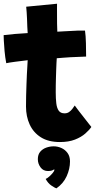

<svg xmlns="http://www.w3.org/2000/svg" viewBox="-24 -737 526 1030"><path d="M278.5 273.5Q271.5 271.5 252.8 259.2Q234 247 221 223Q229.5 219.5 240.2 210Q251 200.5 259.2 190.5Q267.5 180.5 267.5 174.5Q267.5 172 267 171Q262 175 254.2 177.8Q246.5 180.5 233 180.5Q208 180.5 193.5 160.8Q179 141 179 117Q179 92 191.8 77Q204.5 62 224 55Q243.5 48 264 48Q285.5 48 305.5 57Q325.5 66 338.5 84Q351.5 102 351.5 129Q351.5 169 333.5 208.5Q315.5 248 278.5 273.5ZM466 -56Q455.5 -40 433.8 -20.8Q412 -1.5 378.2 11.8Q344.5 25 297.5 25Q235.5 25 195.2 -0.5Q155 -26 135.2 -69.2Q115.5 -112.5 115.5 -165Q115.5 -193.5 116.2 -223.8Q117 -254 118 -283Q119 -312 120.2 -337.8Q121.5 -363.5 122.8 -383Q124 -402.5 124.5 -414Q89 -410 56 -405.5Q23 -401 9.5 -398Q3.5 -430 0.5 -462.8Q-2.5 -495.5 -3.5 -519.2Q-4.5 -543 -4.5 -548.5Q24.5 -552 56.2 -554.8Q88 -557.5 124.5 -559.5Q123.5 -569 122.5 -593.2Q121.5 -617.5 121 -636Q120.5 -654 119 -672.2Q117.5 -690.5 116.5 -701L282 -717Q281.5 -711.5 281.8 -691.2Q282 -671 282 -643Q282 -628 282.2 -608Q282.5 -588 283.5 -567Q300.5 -568 322.8 -569.2Q345 -570.5 357.5 -571Q378 -572.5 393.2 -572.8Q408.5 -573 418.5 -573Q428.5 -573 432 -573Q436 -545.5 437 -505.2Q438 -465 438 -433.5Q433 -433.5 406 -432.2Q379 -431 353.5 -430Q335.5 -429 313.8 -427.2Q292 -425.5 280.5 -424.5Q280 -415 279 -399Q278 -383 277.5 -363.2Q277 -343.5 276.2 -322Q275.5 -300.5 275.2 -279.8Q275 -259 275 -241.5Q275 -208 278 -182.8Q281 -157.5 291 -143.2Q301 -129 322.5 -129Q336.5 -129 346.5 -136Q356.5 -143 364 -152.8Q371.5 -162.5 377 -171Q384.5 -160.5 397.5 -143.5Q410.5 -126.5 424.8 -108.5Q439 -90.5 450.2 -76Q461.5 -61.5 466 -56Z"/></svg>

Font: Grandstander Thin ExtraBold
Style: Regular
Weight: 800
Version: Version 1.200